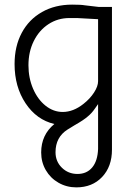

<svg xmlns="http://www.w3.org/2000/svg" viewBox="-20 -531 584 830"><path d="M158 128Q158 52 215 5Q138 -13 90.5 -84.5Q43 -156 43 -254Q43 -331 74 -389Q105 -447 161.5 -479Q218 -511 292 -511Q331 -511 347 -508L407 -501H464V116Q464 189 421.5 234Q379 279 310 279Q268 279 233 259Q198 239 178 204.5Q158 170 158 128ZM341 -82Q369 -104 386.5 -131Q404 -158 404 -180V-448L313 -453H280Q230 -453 189.5 -426.5Q149 -400 126 -353.5Q103 -307 103 -249Q103 -194 123 -147.5Q143 -101 177 -74Q211 -47 251 -47Q297 -47 341 -82ZM404 113V-81Q402 -79 389.5 -60.5Q377 -42 360 -28Q342 -12 303 10Q276 26 272 29Q220 62 220 127Q220 167 247.5 194Q275 221 315 221Q355 221 378.5 193Q402 165 404 113Z"/></svg>

Font: Bellota
Style: Regular
Weight: 400
Designer: Kemie Guaida
Foundry: Kemie Guaida
Version: Version 4.001